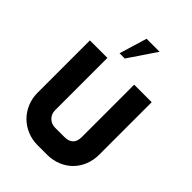

<svg xmlns="http://www.w3.org/2000/svg" viewBox="-246 -973 1085 1085"><g transform="rotate(45 297.0 -430.5)"><path d="M544 -210Q544 -164 528.5 -125.5Q513 -87 485 -59Q457 -31 418.5 -15.5Q380 0 334 0H260Q216 0 177.5 -16Q139 -32 110.5 -60.5Q82 -89 66 -127.5Q50 -166 50 -210V-628H190V-210Q190 -180 210 -160Q230 -140 260 -140H334Q404 -140 404 -210V-628H544ZM270 -861H374L262 -695H220Z"/></g></svg>

Font: CAT North
Style: Regular
Weight: 400
Designer: Peter Wiegel
Foundry: Peter Wiegel
Version: Version 1.000